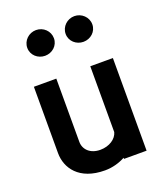

<svg xmlns="http://www.w3.org/2000/svg" viewBox="-160 -927 948 1110"><g transform="rotate(-20 313.5 -371.5)"><path d="M512 -741C512 -786 474 -821 430 -821C386 -821 348 -786 348 -741C348 -696 386 -663 430 -663C474 -663 512 -696 512 -741ZM276 -741C276 -786 239 -821 194 -821C150 -821 112 -786 112 -741C112 -696 150 -663 194 -663C238 -663 276 -696 276 -741ZM418 46V53H557V-517H418V-112C408 -73 364 -43 308 -43C246 -43 209 -81 209 -128V-517H71V-109C71 -17 134 78 293 78C340 78 383 65 418 46Z"/></g></svg>

Font: LINE Seed JP App_OTF Bold
Style: Regular
Weight: 700
Designer: LINE & Fontrix & Fontworks
Version: Version 1.009